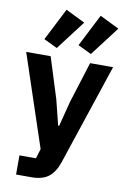

<svg xmlns="http://www.w3.org/2000/svg" viewBox="-107 -874 748 1136"><g transform="rotate(10 267.0 -306.0)"><path d="M180 -579 99 -618 198 -812 314 -755ZM385 -579 304 -618 403 -812 519 -755ZM73 200V85H172L190 27L6 -525H153L230 -280L268 -128H274L313 -280L390 -525H528L326 81Q305 143 268 171.5Q231 200 165 200Z"/></g></svg>

Font: Anuphan
Style: Bold
Weight: 700
Designer: Mike Abbink, Paul van der Laan, Pieter van Rosmalen, Mint Tantisuwanna
Foundry: Bold Monday; Cadson Demak
Version: Version 3.002;hotconv 1.0.109;makeotfexe 2.5.65596